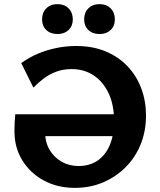

<svg xmlns="http://www.w3.org/2000/svg" viewBox="-20 -896 778 931"><path d="M343 15Q259 15 193 -20.5Q127 -56 88.5 -118Q50 -180 50 -260Q50 -281 51 -301Q52 -321 54 -342L204 -311Q201 -300 200 -283Q199 -266 199 -254Q199 -206 220.5 -169.5Q242 -133 278.5 -112Q315 -91 361 -91Q415 -91 453.5 -117.5Q492 -144 512.5 -193Q533 -242 533 -310Q533 -388 506.5 -444Q480 -500 434 -530.5Q388 -561 327 -561Q288 -561 254.5 -549Q221 -537 193.5 -516.5Q166 -496 142 -471L83 -590Q120 -617 163.5 -635.5Q207 -654 254.5 -663.5Q302 -673 349 -673Q430 -673 493 -646.5Q556 -620 599.5 -573.5Q643 -527 665.5 -466Q688 -405 688 -336Q688 -260 662 -196Q636 -132 589 -85Q542 -38 479.5 -11.5Q417 15 343 15ZM139 -236 54 -342H579V-236ZM259 -731Q225 -731 204.5 -750.5Q184 -770 184 -802Q184 -835 204.5 -855.5Q225 -876 259 -876Q292 -876 312.5 -855.5Q333 -835 333 -802Q333 -770 312.5 -750.5Q292 -731 259 -731ZM463 -731Q429 -731 408.5 -750.5Q388 -770 388 -802Q388 -835 408.5 -855.5Q429 -876 463 -876Q496 -876 516.5 -855.5Q537 -835 537 -802Q537 -770 516.5 -750.5Q496 -731 463 -731Z"/></svg>

Font: Ysabeau SC ExtraBold
Style: Regular
Weight: 800
Designer: Christian Thalmann (Catharsis Fonts)
Version: Version 2.001;gftools[0.9.30]; featfreeze: smcp